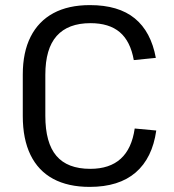

<svg xmlns="http://www.w3.org/2000/svg" viewBox="-20 -728 687 756"><path d="M333.1 7.9Q248.2 7.9 189.3 -23.8Q130.5 -55.6 100.1 -118Q69.7 -180.4 69.7 -271V-434.4Q69.7 -522.4 100.6 -583.4Q131.5 -644.4 190.3 -676.2Q249.2 -707.9 334.1 -707.9Q446.8 -707.9 510.7 -655.6Q574.6 -603.3 593.6 -500.1L506.8 -491.4Q493.6 -565.6 451.7 -601.2Q409.8 -636.8 336.2 -636.8Q248.1 -636.8 203.3 -586.6Q158.5 -536.4 158.5 -433.3V-272.1Q158.5 -165.5 202 -114.4Q245.4 -63.2 335.4 -63.2Q411.7 -63.2 455.3 -102.9Q499 -142.5 510.4 -222L595.3 -214.1Q580 -105.6 514.3 -48.9Q448.5 7.9 333.1 7.9Z"/></svg>

Font: Pathway Extreme 8pt Thin
Style: Regular
Weight: 100
Version: Version 1.001;gftools[0.9.26]